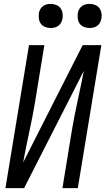

<svg xmlns="http://www.w3.org/2000/svg" viewBox="-20 -967 543 987"><path d="M8 0 129 -735H208L160 -441Q147 -364 130 -286.5Q113 -209 99 -132L405 -735H501L380 0H301L349 -294Q362 -371 379 -448.5Q396 -526 411 -603L104 0ZM440 -823Q426 -823 412 -828.5Q398 -834 390 -845Q382 -856 380 -870.5Q378 -885 380 -900Q382 -910 387 -919.5Q392 -929 401 -935.5Q410 -942 420 -944.5Q430 -947 441 -947Q455 -947 469 -941.5Q483 -936 491 -925Q499 -914 501.5 -899.5Q504 -885 501 -870Q499 -860 494 -850.5Q489 -841 480 -834.5Q471 -828 461 -825.5Q451 -823 440 -823ZM240 -823Q226 -823 212 -828.5Q198 -834 190 -845Q182 -856 180 -870.5Q178 -885 180 -900Q182 -910 187 -919.5Q192 -929 201 -935.5Q210 -942 220 -944.5Q230 -947 241 -947Q255 -947 269 -941.5Q283 -936 291 -925Q299 -914 301.5 -899.5Q304 -885 301 -870Q299 -860 294 -850.5Q289 -841 280 -834.5Q271 -828 261 -825.5Q251 -823 240 -823Z"/></svg>

Font: Iosevka Term Curly Oblique
Style: Regular
Weight: 400
Italic angle: -9°
Designer: Belleve Invis
Foundry: Belleve Invis
Version: Version 32.3.0